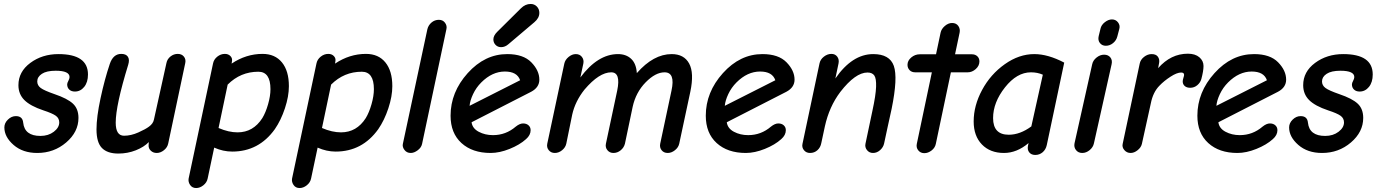

<svg xmlns="http://www.w3.org/2000/svg" viewBox="-20 -766 6949 969"><path d="M168 6Q95 6 48.5 -34.5Q2 -75 2 -123Q2 -145 20 -162.5Q38 -180 60 -180Q94 -180 97 -147Q104 -80 184 -80Q224 -80 251.5 -101Q279 -122 279 -148Q279 -169 262 -181.5Q245 -194 199 -209Q133 -231 103 -261Q73 -291 73 -336Q73 -404 133 -448.5Q193 -493 275 -493Q424 -493 424 -390Q424 -351 405 -327.5Q386 -304 358 -304Q340 -304 329.5 -314Q319 -324 319 -340Q319 -347 325 -358Q331 -369 331 -377Q331 -409 261 -409Q215 -409 191.5 -393.5Q168 -378 168 -355Q168 -335 185.5 -322Q203 -309 255 -291Q320 -269 348 -243Q376 -217 376 -171Q376 -100 314 -47Q252 6 168 6Z M577 9Q522 9 494.5 -19Q467 -47 467 -113Q467 -175 487.5 -270.5Q508 -366 534 -443Q551 -494 592 -494Q616 -494 625.5 -479.5Q635 -465 627 -439Q564 -234 564 -147Q564 -81 606 -81Q641 -81 678 -97.5Q715 -114 732 -127Q753 -142 757 -163L820 -448Q824 -468 840.5 -481Q857 -494 877 -494Q897 -494 908 -480.5Q919 -467 915 -448L829 -42Q825 -22 807.5 -8Q790 6 771 6Q753 6 741 -5.5Q729 -17 730 -33L731 -49Q707 -24 665.5 -7.5Q624 9 577 9Z M970 183Q950 183 939.5 167.5Q929 152 932 135L1055 -445Q1059 -466 1076.5 -480Q1094 -494 1115 -494Q1132 -494 1142.5 -483.5Q1153 -473 1151 -459L1149 -445Q1222 -494 1305 -494Q1368 -494 1403 -451Q1438 -408 1438 -331Q1438 -280 1418 -219.5Q1398 -159 1367 -114Q1286 -1 1152 -1Q1106 -1 1061 -21L1028 135Q1024 155 1006.5 169Q989 183 970 183ZM1179 -98Q1258 -98 1304 -170Q1321 -198 1333 -240Q1345 -282 1345 -316Q1345 -404 1284 -404Q1194 -404 1129 -339L1083 -120Q1134 -98 1179 -98Z M1492 183Q1472 183 1461.5 167.5Q1451 152 1454 135L1577 -445Q1581 -466 1598.5 -480Q1616 -494 1637 -494Q1654 -494 1664.5 -483.5Q1675 -473 1673 -459L1671 -445Q1744 -494 1827 -494Q1890 -494 1925 -451Q1960 -408 1960 -331Q1960 -280 1940 -219.5Q1920 -159 1889 -114Q1808 -1 1674 -1Q1628 -1 1583 -21L1550 135Q1546 155 1528.5 169Q1511 183 1492 183ZM1701 -98Q1780 -98 1826 -170Q1843 -198 1855 -240Q1867 -282 1867 -316Q1867 -404 1806 -404Q1716 -404 1651 -339L1605 -120Q1656 -98 1701 -98Z M2053 6Q2033 6 2021.5 -9Q2010 -24 2013 -39L2137 -619Q2142 -639 2158 -652.5Q2174 -666 2195 -666Q2215 -666 2226 -651Q2237 -636 2233 -619L2110 -39Q2106 -21 2088 -7.5Q2070 6 2053 6Z M2509 -528Q2492 -528 2481 -539.5Q2470 -551 2470 -567Q2470 -586 2489 -605L2609 -724Q2631 -746 2658 -746Q2677 -746 2689.5 -733Q2702 -720 2702 -701Q2702 -675 2677 -654L2546 -543Q2529 -528 2509 -528ZM2456 6Q2364 6 2309 -44Q2254 -94 2254 -182Q2254 -301 2340.5 -397Q2427 -493 2540 -493Q2621 -493 2661.5 -451.5Q2702 -410 2702 -364Q2702 -325 2661 -303L2360 -149Q2364 -118 2396 -101Q2428 -84 2468 -84Q2533 -84 2583 -127Q2603 -143 2620 -143Q2637 -143 2647.5 -133.5Q2658 -124 2658 -109Q2658 -84 2635 -64Q2603 -35 2552 -14.5Q2501 6 2456 6ZM2350 -232 2605 -361Q2590 -405 2528 -405Q2464 -405 2409 -350Q2383 -324 2367.5 -291Q2352 -258 2350 -232Z M2780 6Q2761 6 2749.5 -8Q2738 -22 2742 -41L2828 -445Q2832 -464 2849.5 -478.5Q2867 -493 2886 -493Q2906 -493 2917 -478.5Q2928 -464 2924 -445L2909 -375Q2997 -493 3099 -493Q3140 -493 3165.5 -469Q3191 -445 3194 -397Q3278 -493 3370 -493Q3432 -493 3458 -445.5Q3484 -398 3464 -303L3408 -41Q3404 -22 3386.5 -8Q3369 6 3350 6Q3330 6 3319 -8Q3308 -22 3312 -41L3369 -309Q3389 -401 3334 -401Q3288 -401 3238.5 -350.5Q3189 -300 3173 -227L3134 -41Q3129 -21 3112.5 -7.5Q3096 6 3076 6Q3057 6 3045.5 -8Q3034 -22 3038 -41L3095 -309Q3114 -401 3065 -401Q3004 -401 2930 -314Q2883 -255 2868 -188L2838 -41Q2834 -22 2817 -8Q2800 6 2780 6Z M3744 6Q3652 6 3597 -44Q3542 -94 3542 -182Q3542 -301 3628.5 -397Q3715 -493 3828 -493Q3909 -493 3949.5 -451.5Q3990 -410 3990 -364Q3990 -325 3949 -303L3648 -149Q3652 -118 3684 -101Q3716 -84 3756 -84Q3821 -84 3871 -127Q3891 -143 3908 -143Q3925 -143 3935.5 -133.5Q3946 -124 3946 -109Q3946 -84 3923 -64Q3891 -35 3840 -14.5Q3789 6 3744 6ZM3638 -232 3893 -361Q3878 -405 3816 -405Q3752 -405 3697 -350Q3671 -324 3655.5 -291Q3640 -258 3638 -232Z M4068 6Q4049 6 4037.5 -8Q4026 -22 4030 -40L4116 -446Q4120 -466 4138 -480Q4156 -494 4176 -494Q4195 -494 4205.5 -480Q4216 -466 4212 -446L4196 -370Q4281 -493 4387 -493Q4470 -493 4491 -433.5Q4512 -374 4480 -217Q4471 -176 4459.5 -123.5Q4448 -71 4442 -42Q4438 -23 4422 -8.5Q4406 6 4386 6Q4367 6 4355.5 -8.5Q4344 -23 4348 -41Q4362 -109 4383 -207Q4400 -285 4401.5 -327.5Q4403 -370 4392.5 -385Q4382 -400 4358 -400Q4297 -400 4221 -302Q4165 -228 4143 -128L4125 -44Q4121 -22 4105.5 -8Q4090 6 4068 6Z M4607 -40 4683 -401H4599Q4581 -401 4570.5 -412Q4560 -423 4560 -439Q4560 -460 4579 -476Q4598 -492 4622 -492H4704L4727 -601Q4731 -620 4748.5 -635Q4766 -650 4785 -650Q4806 -650 4816.5 -635Q4827 -620 4823 -601L4800 -492H4885Q4902 -492 4912.5 -482Q4923 -472 4923 -456Q4923 -434 4904.5 -417.5Q4886 -401 4864 -401H4779L4703 -40Q4699 -20 4681.5 -6.5Q4664 7 4645 7Q4626 7 4614.5 -7Q4603 -21 4607 -40Z M5047 6Q4977 6 4935.5 -37Q4894 -80 4894 -153Q4894 -233 4936.5 -312Q4979 -391 5051 -442Q5123 -493 5200 -493Q5269 -493 5351 -450L5263 -34Q5258 -11 5242 2.5Q5226 16 5205 16Q5185 16 5174.5 3Q5164 -10 5168 -30L5171 -44Q5112 6 5047 6ZM5071 -86Q5128 -86 5185 -128L5243 -389Q5216 -401 5183 -401Q5112 -401 5052 -325Q4992 -249 4992 -170Q4992 -86 5071 -86Z M5561 -535Q5542 -535 5531 -549Q5520 -563 5525 -584L5534 -621Q5538 -640 5556 -654Q5574 -668 5592 -668Q5611 -668 5622.5 -653Q5634 -638 5629 -620L5619 -582Q5614 -562 5597.5 -548.5Q5581 -535 5561 -535ZM5403 -43 5492 -441Q5496 -461 5514 -475.5Q5532 -490 5552 -490Q5573 -490 5584 -476Q5595 -462 5590 -441L5501 -43Q5497 -23 5479.5 -8.5Q5462 6 5442 6Q5422 6 5410.5 -8.5Q5399 -23 5403 -43Z M5686 6Q5667 6 5654.5 -8.5Q5642 -23 5646 -40L5732 -445Q5736 -465 5754 -479Q5772 -493 5792 -493Q5814 -493 5823.5 -480Q5833 -467 5830 -449L5825 -422Q5889 -495 5975 -495Q6012 -495 6033 -477Q6054 -459 6054 -433Q6054 -408 6043 -367Q6038 -349 6022.5 -336Q6007 -323 5987 -323Q5969 -323 5959 -332Q5949 -341 5949 -355Q5949 -362 5952.5 -373Q5956 -384 5956 -388Q5956 -400 5941 -400Q5920 -400 5887.5 -379Q5855 -358 5832 -334Q5799 -301 5788 -244L5743 -40Q5739 -22 5721.5 -8Q5704 6 5686 6Z M6225 6Q6133 6 6078 -44Q6023 -94 6023 -182Q6023 -301 6109.5 -397Q6196 -493 6309 -493Q6390 -493 6430.5 -451.5Q6471 -410 6471 -364Q6471 -325 6430 -303L6129 -149Q6133 -118 6165 -101Q6197 -84 6237 -84Q6302 -84 6352 -127Q6372 -143 6389 -143Q6406 -143 6416.5 -133.5Q6427 -124 6427 -109Q6427 -84 6404 -64Q6372 -35 6321 -14.5Q6270 6 6225 6ZM6119 -232 6374 -361Q6359 -405 6297 -405Q6233 -405 6178 -350Q6152 -324 6136.5 -291Q6121 -258 6119 -232Z M6652 6Q6579 6 6532.5 -34.5Q6486 -75 6486 -123Q6486 -145 6504 -162.5Q6522 -180 6544 -180Q6578 -180 6581 -147Q6588 -80 6668 -80Q6708 -80 6735.5 -101Q6763 -122 6763 -148Q6763 -169 6746 -181.5Q6729 -194 6683 -209Q6617 -231 6587 -261Q6557 -291 6557 -336Q6557 -404 6617 -448.5Q6677 -493 6759 -493Q6908 -493 6908 -390Q6908 -351 6889 -327.5Q6870 -304 6842 -304Q6824 -304 6813.5 -314Q6803 -324 6803 -340Q6803 -347 6809 -358Q6815 -369 6815 -377Q6815 -409 6745 -409Q6699 -409 6675.5 -393.5Q6652 -378 6652 -355Q6652 -335 6669.5 -322Q6687 -309 6739 -291Q6804 -269 6832 -243Q6860 -217 6860 -171Q6860 -100 6798 -47Q6736 6 6652 6Z"/></svg>

Font: Comic Neue
Style: Bold Italic
Weight: 700
Italic angle: -12°
Designer: Craig Rozynski
Foundry: Craig Rozynski
Version: Version 2.003